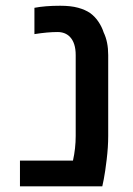

<svg xmlns="http://www.w3.org/2000/svg" viewBox="-20 -661 470 681"><path d="M50.8 0V-91.3H238.8Q248.5 -134.8 248.5 -178.7V-465.8Q248.5 -509.3 227.5 -530.8Q210.9 -547.4 184.1 -547.4Q148.9 -547.4 102.1 -540V-633.3Q139.6 -640.6 193.4 -640.6Q231.4 -640.6 257.1 -633.5Q282.7 -626.5 300.3 -614.3Q317.4 -601.6 329.3 -583.7Q341.3 -565.9 347.7 -545.9Q363.8 -512.7 363.8 -465.8V-178.7Q363.8 -140.1 358.4 -95.2Q353 -50.3 348.1 -25.4L342.8 0Z"/></svg>

Font: Open Sans SemiBold
Style: Regular
Weight: 600
Designer: Monotype Design Team
Foundry: Monotype Imaging Inc.
Version: Version 3.003; ttfautohint (v1.8.4)